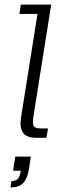

<svg xmlns="http://www.w3.org/2000/svg" viewBox="-20 -603 273 840"><path d="M141 0Q96 0 80.5 -22.5Q65 -45 72 -89L144 -542H65L71 -583H204L126 -92Q122 -65 127 -53Q132 -41 160 -41H190L183 0ZM26 217 30 189Q50 189 58.5 179Q67 169 71 144H37L47 82H115L107 135Q101 175 83 196Q65 217 26 217Z"/></svg>

Font: Rokkitt SemiBold Light
Style: Italic
Weight: 300
Italic angle: -9°
Version: Version 3.103